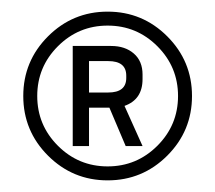

<svg xmlns="http://www.w3.org/2000/svg" viewBox="-20 -830 370 330"><path d="M62.5 -562.5Q20 -605 20 -665Q20 -725 62.5 -767.5Q105 -810 165 -810Q225 -810 267.5 -767.5Q310 -725 310 -665Q310 -605 267.5 -562.5Q225 -520 165 -520Q105 -520 62.5 -562.5ZM79.5 -750.5Q44 -715 44 -665Q44 -615 79.5 -579.5Q115 -544 165 -544Q215 -544 250.5 -579.5Q286 -615 286 -665Q286 -715 250.5 -750.5Q215 -786 165 -786Q115 -786 79.5 -750.5ZM225 -694Q225 -659 194 -648L225 -579H196L168 -645H133V-579H105V-751H171Q195 -751 210 -738Q225 -725 225 -702ZM197 -700Q197 -725 166 -725H133V-671H166Q197 -671 197 -696Z"/></svg>

Font: Cooper Hewitt
Style: Light
Weight: 703
Designer: Village Type and Design LLC
Foundry: Cooper Hewitt Smithsonian Design Museum
Version: 1.000